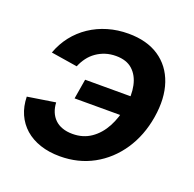

<svg xmlns="http://www.w3.org/2000/svg" viewBox="-104 -654 781 772"><g transform="rotate(20 286.5 -268.0)"><path d="M228 11.2Q181.2 11.2 143.3 -1.5Q105.5 -14.2 78.6 -37.8Q51.8 -61.5 37.1 -94.5Q22.5 -127.4 21.5 -168.9L140.6 -187.5Q141.6 -165.5 148.9 -147.7Q156.2 -129.9 169.2 -117.2Q182.1 -104.5 201.2 -97.7Q220.2 -90.8 245.1 -90.8Q290 -90.8 323.7 -114Q357.4 -137.2 378.9 -177.2Q400.4 -217.3 408.7 -267.6Q417.5 -318.4 408.9 -358.4Q400.4 -398.4 374.5 -421.9Q348.6 -445.3 303.7 -445.3Q279.3 -445.3 258.3 -438.5Q237.3 -431.6 220 -419.4Q202.6 -407.2 189.7 -389.9Q176.8 -372.6 168.5 -352.1L55.7 -370.1Q70.3 -410.6 95.9 -443.4Q121.6 -476.1 156.2 -499.3Q190.9 -522.5 232.4 -534.7Q273.9 -546.9 320.3 -546.9Q398.9 -546.9 451.2 -512Q503.4 -477.1 524.9 -414.1Q546.4 -351.1 532.7 -267.6Q519 -184.6 476.6 -121.6Q434.1 -58.6 370.4 -23.7Q306.6 11.2 228 11.2ZM412.6 -228H204.6L218.8 -313H426.8Z"/></g></svg>

Font: Inter 18pt SemiBold
Style: Italic
Weight: 600
Italic angle: -9.3988°
Designer: Rasmus Andersson
Foundry: rsms
Version: Version 4.001;git-66647c0bb